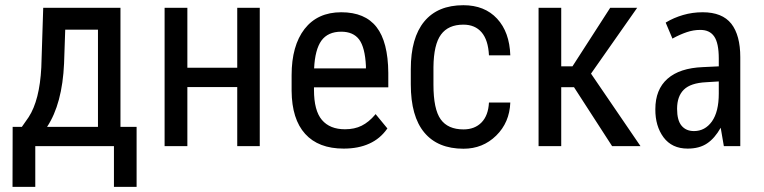

<svg xmlns="http://www.w3.org/2000/svg" viewBox="-20 -558 2916 733"><path d="M159.7 -73.7H354V-444.8H229L224.6 -315.9Q217.8 -161.6 159.7 -73.7ZM63.5 -73.7 89.4 -110.8Q131.3 -175.3 137.7 -300.8L145 -528.3H439.9V-73.7H501.5V155.3H415V0H114.7V155.3H27.8L28.3 -73.7Z M971.7 0H885.7V-225.6H695.3V0H608.4V-528.3H695.3V-299.3H885.7V-528.3H971.7Z M1377 -296.9V-306.2Q1373.5 -377 1351.1 -407.2Q1328.6 -437 1282.7 -437Q1231.9 -437 1207 -402.8Q1182.6 -368.7 1179.2 -296.9ZM1390.1 -9.8Q1348.6 9.3 1292 9.3Q1195.8 9.3 1145 -46.9Q1094.2 -103 1093.3 -210.9V-271Q1093.3 -383.3 1142.6 -447.3Q1192.4 -511.2 1282.7 -511.2Q1373.5 -511.2 1417.5 -454.6Q1461.4 -398.4 1462.4 -279.8V-226.6V-224.6H1460.4H1178.7V-214.8Q1178.7 -135.7 1209 -100.1Q1239.3 -64.5 1296.9 -64.5Q1333.5 -64.5 1360.8 -78.1Q1388.2 -91.8 1412.6 -120.6L1413.6 -122.6L1415 -121.1L1458 -68.8L1459 -67.9L1458 -66.4Q1431.2 -28.3 1390.1 -9.8Z M1749.5 -64Q1792.5 -64 1818.4 -90.6Q1844.2 -117.2 1846.7 -166.5H1928.2Q1925.3 -90.3 1874.3 -40.3Q1823.2 9.8 1749.5 9.8Q1651.4 9.8 1599.9 -52Q1548.3 -113.8 1548.3 -235.8V-293.9Q1548.3 -413.6 1599.6 -475.8Q1650.9 -538.1 1749 -538.1Q1830.1 -538.1 1877.7 -486.8Q1925.3 -435.5 1928.2 -346.7H1846.7Q1843.8 -405.3 1818.6 -434.6Q1793.5 -463.9 1749 -463.9Q1691.4 -463.9 1663.6 -426Q1635.7 -388.2 1634.8 -301.8V-234.4Q1634.8 -141.1 1662.4 -102.5Q1689.9 -64 1749.5 -64Z M2171.4 -225.1H2122.6V0H2036.1V-528.3H2122.6V-304.7H2165.5L2309.6 -528.3H2412.6L2236.3 -276.9L2425.3 0H2316.9Z M2724.1 -200.7V-247.1L2675.8 -244.1Q2616.7 -241.2 2590.8 -215.8Q2564.9 -190.4 2564.9 -142.6Q2564.9 -98.6 2582 -78.1Q2599.1 -57.6 2629.4 -57.6Q2671.4 -57.6 2697.8 -94.2Q2724.1 -131.3 2724.1 -200.7ZM2662.6 -511.2Q2737.3 -511.2 2772 -467.3Q2806.2 -423.3 2806.2 -339.4V-2V0H2804.7H2745.1H2743.7L2743.2 -1.5L2731.4 -70.3Q2719.7 -49.8 2707 -35.2Q2694.3 -20.5 2679.7 -10.7Q2650.4 9.3 2605 9.3Q2545.4 9.3 2513.2 -33.7Q2481.4 -76.7 2481.9 -141.1Q2481.9 -216.3 2528.3 -257.3Q2574.7 -298.3 2663.6 -301.8L2724.1 -304.7V-334.5Q2724.1 -393.6 2706.5 -418.9Q2689 -444.3 2652.3 -443.8Q2627.4 -443.8 2601.6 -435.1Q2575.7 -426.3 2548.8 -411.6L2546.9 -410.6L2546.4 -412.6L2522 -470.2L2521.5 -471.7L2522.9 -472.7Q2551.8 -490.2 2587.6 -500.7Q2623.5 -511.2 2662.6 -511.2Z"/></svg>

Font: MAUL Condensed
Style: Condensed Regular
Weight: 400
Designer: MAUL
Version: Version 1.0; 2020; ttfautohint (v1.8.3)